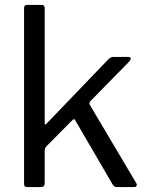

<svg xmlns="http://www.w3.org/2000/svg" viewBox="-20 -762 604 782"><path d="M535 -16Q537 -14 537 -9Q537 0 526 0H456Q450 0 446 -2.5Q442 -5 438 -12L287 -271Q285 -276 282 -276.5Q279 -277 275 -273L169 -166Q162 -159 162 -146V-17Q162 -7 158 -3.5Q154 0 144 0H93Q84 0 81 -3Q78 -6 78 -14V-728Q78 -742 89 -742H150Q162 -742 162 -729V-265Q162 -255 165 -255Q168 -255 172 -261L419 -518Q430 -530 440 -530H501Q513 -530 513 -523Q513 -520 506 -511L348 -350Q344 -344 344 -341Q344 -338 347 -333Z"/></svg>

Font: Libre Franklin
Style: Regular
Weight: 400
Designer: Pablo Impallari, Rodrigo Fuenzalida
Foundry: Impallari Type
Version: Version 1.001; ttfautohint (v1.4.1)